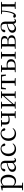

<svg xmlns="http://www.w3.org/2000/svg" viewBox="2944 -3516 831 6760"><g transform="rotate(-90 3360.0 -135.5)"><path d="M367 15C496 15 589 -92 589 -263C589 -427 502 -531 380 -531C319 -531 258 -506 208 -446L203 -520L190 -528L36 -488V-462L125 -458C127 -408 128 -355 128 -287V27L126 224L41 232V260H308V232L211 224L209 27V-58C257 -3 313 15 367 15ZM211 -420C261 -470 304 -485 348 -485C439 -485 501 -413 501 -261C501 -95 430 -33 343 -33C294 -33 254 -46 211 -88Z M1095 14C1134 14 1164 -2 1185 -37L1169 -52C1153 -34 1141 -28 1124 -28C1097 -28 1082 -45 1082 -108V-355C1082 -479 1026 -531 910 -531C797 -531 723 -482 703 -400C709 -377 724 -364 747 -364C772 -364 789 -377 795 -413L810 -485C837 -495 862 -500 888 -500C967 -500 1002 -470 1002 -359V-318C958 -308 911 -295 869 -282C737 -244 690 -193 690 -115C690 -32 749 15 828 15C900 15 945 -18 1004 -82C1012 -22 1040 14 1095 14ZM1002 -113C939 -53 903 -34 863 -34C807 -34 770 -66 770 -128C770 -183 803 -226 887 -257C921 -270 961 -281 1002 -292Z M1492 15C1587 15 1647 -25 1692 -94L1676 -107C1631 -58 1580 -35 1520 -35C1408 -35 1330 -118 1330 -262C1330 -408 1408 -499 1510 -499C1533 -499 1555 -495 1577 -486L1598 -413C1604 -378 1620 -364 1648 -364C1670 -364 1684 -375 1690 -399C1668 -479 1594 -531 1505 -531C1367 -531 1243 -430 1243 -251C1243 -84 1345 15 1492 15Z M2030 15C2125 15 2185 -25 2230 -94L2214 -107C2169 -58 2118 -35 2058 -35C1946 -35 1868 -118 1868 -262C1868 -408 1946 -499 2048 -499C2071 -499 2093 -495 2115 -486L2136 -413C2142 -378 2158 -364 2186 -364C2208 -364 2222 -375 2228 -399C2206 -479 2132 -531 2043 -531C1905 -531 1781 -430 1781 -251C1781 -84 1883 15 2030 15Z M2580 -489 2660 -480 2662 -288V-264C2621 -253 2586 -249 2544 -249C2459 -249 2434 -276 2434 -360L2436 -480L2517 -489V-516H2284V-489L2355 -480L2354 -362C2354 -258 2392 -211 2518 -211C2567 -211 2613 -220 2662 -235L2660 -36L2579 -28V0H2827V-28L2746 -36L2744 -229V-288L2746 -480L2827 -489V-516H2580Z M3282 -489 3366 -479V-447L3206 -266L3076 -119V-479L3162 -489V-516H2914V-489L2995 -480L2997 -288V-229L2995 -36L2914 -28V0H3162V-28L3076 -37V-73L3231 -249L3366 -402V-37L3282 -28V0H3527V-28L3446 -36L3444 -229V-288L3446 -480L3527 -489V-516H3282Z M3811 0H3990V-28L3898 -37L3896 -229V-288L3898 -484H4046L4079 -341H4115L4108 -516H3602L3595 -341H3631L3664 -484H3812L3814 -288V-229L3812 -37L3720 -28V0Z M4199 0H4437C4594 0 4656 -71 4656 -163C4656 -252 4599 -319 4457 -319C4426 -319 4394 -316 4363 -312C4363 -364 4364 -432 4365 -480L4445 -489V-516H4199V-489L4280 -480L4282 -288V-229L4280 -36L4199 -28ZM4363 -282C4387 -285 4411 -287 4437 -287C4532 -287 4577 -247 4577 -160C4577 -70 4525 -29 4420 -29H4366C4364 -85 4363 -171 4363 -229ZM4672 -489 4753 -480C4754 -424 4755 -342 4755 -288V-229C4755 -174 4754 -92 4753 -36L4672 -28V0H4920V-28L4839 -36L4837 -229V-288L4839 -480L4920 -489V-516H4672Z M5103 0H5298C5446 0 5499 -67 5499 -137C5499 -210 5455 -259 5345 -272C5445 -289 5474 -338 5474 -392C5474 -467 5422 -516 5298 -516H5023V-489L5104 -480L5106 -288V-229L5104 -36L5023 -28V0ZM5189 -484H5275C5360 -484 5395 -450 5395 -387C5395 -317 5356 -284 5272 -284H5187ZM5187 -255H5275C5379 -255 5417 -210 5417 -140C5417 -71 5374 -31 5281 -31H5189L5187 -229Z M5993 14C6032 14 6062 -2 6083 -37L6067 -52C6051 -34 6039 -28 6022 -28C5995 -28 5980 -45 5980 -108V-355C5980 -479 5924 -531 5808 -531C5695 -531 5621 -482 5601 -400C5607 -377 5622 -364 5645 -364C5670 -364 5687 -377 5693 -413L5708 -485C5735 -495 5760 -500 5786 -500C5865 -500 5900 -470 5900 -359V-318C5856 -308 5809 -295 5767 -282C5635 -244 5588 -193 5588 -115C5588 -32 5647 15 5726 15C5798 15 5843 -18 5902 -82C5910 -22 5938 14 5993 14ZM5900 -113C5837 -53 5801 -34 5761 -34C5705 -34 5668 -66 5668 -128C5668 -183 5701 -226 5785 -257C5819 -270 5859 -281 5900 -292Z M6507 0H6674V-28L6593 -36C6592 -92 6591 -174 6591 -229V-288C6591 -342 6592 -424 6593 -480L6674 -489V-516H6244V-489L6331 -478C6327 -348 6310 -237 6279 -149C6263 -105 6246 -78 6222 -59C6202 -77 6186 -87 6165 -87C6142 -87 6125 -77 6116 -55C6116 -14 6143 10 6182 10C6236 10 6281 -30 6315 -139C6344 -230 6362 -349 6367 -486H6508L6510 -288V-229L6508 -36L6427 -28V0Z"/></g></svg>

Font: Harano Aji Mincho KR
Style: Regular
Weight: 400
Foundry: Masamichi Hosoda
Version: HaranoAjiMinchoKR-Regular version 20230610;ttx 4.39.4